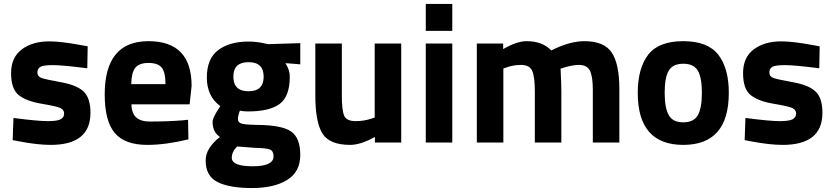

<svg xmlns="http://www.w3.org/2000/svg" viewBox="-20 -720 4210 970"><path d="M421 -375Q297 -391 247.5 -391Q198 -391 183.5 -382Q169 -373 169 -353.5Q169 -334 188.5 -326.5Q208 -319 288.5 -304.5Q369 -290 403 -257Q437 -224 437 -150Q437 12 236 12Q170 12 76 -6L44 -12L48 -124Q172 -108 220.5 -108Q269 -108 286.5 -117.5Q304 -127 304 -146Q304 -165 285.5 -174Q267 -183 189.5 -196Q112 -209 74 -240Q36 -271 36 -350.5Q36 -430 90 -470.5Q144 -511 229 -511Q288 -511 390 -492L423 -486Z M644 -193Q645 -147 668.5 -126.5Q692 -106 736 -106Q829 -106 902 -112L930 -115L932 -16Q817 12 724 12Q611 12 560 -48Q509 -108 509 -243Q509 -512 730 -512Q948 -512 948 -286L938 -193ZM816 -295Q816 -355 797 -378.5Q778 -402 730.5 -402Q683 -402 663.5 -377.5Q644 -353 643 -295Z M1497 63Q1497 148 1431 189Q1365 230 1252.5 230Q1140 230 1079.5 200Q1019 170 1019 91Q1019 28 1091 -28Q1054 -53 1054 -104Q1054 -124 1084 -170L1093 -184Q1025 -233 1025 -328.5Q1025 -424 1082.5 -467Q1140 -510 1235 -510Q1278 -510 1320 -500L1336 -497L1497 -502V-395L1422 -401Q1444 -367 1444 -333Q1444 -233 1393 -195Q1342 -157 1233 -157Q1210 -157 1192 -161Q1182 -135 1182 -118.5Q1182 -102 1199 -96Q1216 -90 1279 -89Q1405 -88 1451 -55.5Q1497 -23 1497 63ZM1151 77Q1151 120 1256.5 120Q1362 120 1362 70Q1362 43 1344 35.5Q1326 28 1268 27L1178 20Q1151 47 1151 77ZM1159 -333Q1159 -259 1235.5 -259Q1312 -259 1312 -332.5Q1312 -406 1235.5 -406Q1159 -406 1159 -333Z M1873 -500H2007V0H1874V-28Q1802 12 1749 12Q1645 12 1609 -45.5Q1573 -103 1573 -238V-500H1707V-236Q1707 -162 1719 -135Q1731 -108 1777 -108Q1821 -108 1860 -122L1873 -126Z M2131 0V-500H2265V0ZM2131 -564V-700H2265V-564Z M2523 0H2389V-500H2522V-472Q2591 -512 2640 -512Q2721 -512 2765 -465Q2857 -512 2933 -512Q3032 -512 3070.5 -454.5Q3109 -397 3109 -271V0H2975V-267Q2975 -331 2961 -361.5Q2947 -392 2905 -392Q2873 -392 2827 -378L2812 -373Q2816 -298 2816 -259V0H2682V-257Q2682 -331 2669 -361.5Q2656 -392 2612 -392Q2573 -392 2535 -378L2523 -374Z M3255 -444Q3308 -512 3432 -512Q3556 -512 3609 -443.5Q3662 -375 3662 -251Q3662 12 3432 12Q3202 12 3202 -251Q3202 -375 3255 -444ZM3359 -138Q3379 -102 3432 -102Q3485 -102 3505.5 -138Q3526 -174 3526 -251Q3526 -328 3505.5 -363Q3485 -398 3432 -398Q3379 -398 3358.5 -363Q3338 -328 3338 -251Q3338 -174 3359 -138Z M4119 -375Q3995 -391 3945.5 -391Q3896 -391 3881.5 -382Q3867 -373 3867 -353.5Q3867 -334 3886.5 -326.5Q3906 -319 3986.5 -304.5Q4067 -290 4101 -257Q4135 -224 4135 -150Q4135 12 3934 12Q3868 12 3774 -6L3742 -12L3746 -124Q3870 -108 3918.5 -108Q3967 -108 3984.5 -117.5Q4002 -127 4002 -146Q4002 -165 3983.5 -174Q3965 -183 3887.5 -196Q3810 -209 3772 -240Q3734 -271 3734 -350.5Q3734 -430 3788 -470.5Q3842 -511 3927 -511Q3986 -511 4088 -492L4121 -486Z"/></svg>

Font: Titillium Web[RUS by Daymarius]
Style: Bold
Weight: 700
Designer: Cyrillization by Daymarius
Foundry: Cyrillization by Daymarius
Version: Version 1.002 September 11, 2018